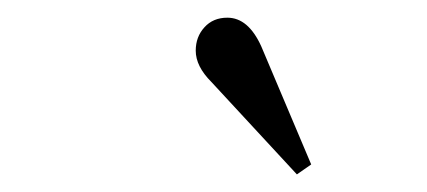

<svg xmlns="http://www.w3.org/2000/svg" viewBox="-20 -704 480 216"><path d="M314 -507.8 217.8 -611.8Q200.2 -629.4 200.2 -647Q200.2 -662.6 210 -673.3Q219.7 -684.1 235.8 -684.1Q259.3 -684.1 273.9 -651.9L330.1 -519Z"/></svg>

Font: Flanker Steampunk
Style: Italic
Weight: 400
Italic angle: -12°
Designer: Alexey Kryukov, Leonardo Di Lena
Foundry: Alexey Kryukov, Leonardo Di Lena
Version: 1.210